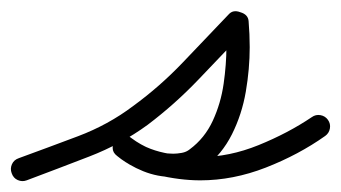

<svg xmlns="http://www.w3.org/2000/svg" viewBox="-41 -305 615 346"><path d="M7 20Q-1 23 -9 19.5Q-17 16 -20 7Q-23 -1 -19.5 -9Q-16 -17 -7 -20Q45 -39 99.5 -59.5Q154 -80 199 -114Q247 -149 288.5 -192.5Q330 -236 371 -279Q379 -288 392 -283Q406 -279 407 -267Q409 -243 409 -220Q409 -181 402 -140Q395 -99 377 -63Q359 -27 327 -2Q315 7 300 10.5Q285 14 271 14Q243 14 217 3.5Q191 -7 170 -24Q162 -30 162 -38.5Q162 -47 167 -53Q172 -59 180 -61Q188 -63 196 -56Q220 -37 255.5 -29.5Q291 -22 320 -22Q372 -22 425 -43.5Q478 -65 521 -94Q521 -94 521 -94Q521 -94 521 -94Q528 -99 536.5 -97.5Q545 -96 550 -89Q555 -82 553.5 -73.5Q552 -65 545 -60Q497 -26 438 -3Q379 20 320 20Q283 20 241 10Q199 0 170 -24Q162 -30 162 -38.5Q162 -47 167 -53Q172 -59 180 -61Q188 -63 196 -56Q212 -44 231.5 -36Q251 -28 271 -28Q278 -28 286.5 -29.5Q295 -31 301 -36Q328 -56 342.5 -87.5Q357 -119 362 -154Q367 -189 367 -220Q367 -241 365 -262Q364 -268 371.5 -268.5Q379 -269 387 -267Q395 -264 400 -259Q405 -254 401 -250Q359 -206 316.5 -161.5Q274 -117 225 -80Q177 -45 120 -23Q63 -1 7 20Q7 20 7 20Q7 20 7 20Z"/></svg>

Font: FRB American Cursive Medium
Style: Italic
Weight: 500
Italic angle: -25°
Version: Version 2.0;Modular Font Editor K font №1